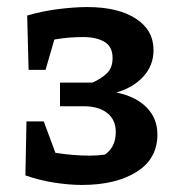

<svg xmlns="http://www.w3.org/2000/svg" viewBox="-20 -515 502 544"><path d="M212 9Q176 9 134 2.5Q92 -4 52 -18L55 -171H104L137 -82Q189 -74 234 -74Q257 -74 277 -77Q291 -86 299.5 -102Q308 -118 308 -141Q308 -176 283.5 -195Q259 -214 217 -214H150V-281H242Q265 -291 282 -306.5Q299 -322 299 -351Q299 -382 276.5 -396Q254 -410 216 -410Q197 -410 177 -408.5Q157 -407 134 -403L109 -317H61L57 -471Q102 -484 147 -489.5Q192 -495 227 -495Q314 -495 364.5 -462.5Q415 -430 415 -373Q415 -330 386.5 -298.5Q358 -267 310 -253Q366 -241 396 -210Q426 -179 426 -134Q426 -65 367 -28Q308 9 212 9Z"/></svg>

Font: Piazzolla SemiBold
Style: Regular
Weight: 600
Designer: Juan Pablo del Peral
Foundry: Huerta Tipografica
Version: Version 1.330